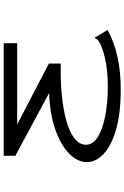

<svg xmlns="http://www.w3.org/2000/svg" viewBox="163 -826 674 1040"><g transform="rotate(-90 500.0 -306.0)"><path d="M536 11Q405 11 317.5 -14.5Q230 -40 186 -82Q142 -124 142 -172Q142 -224 189 -269.5Q236 -315 320 -344Q404 -373 516 -377L176 -560V-623H786V-550H346L676 -378V-314Q588 -316 508.5 -308.5Q429 -301 367.5 -284Q306 -267 271 -240Q236 -213 236 -177Q236 -139 279.5 -112.5Q323 -86 394.5 -72.5Q466 -59 550 -59Q692 -59 783 -100Q797 -108 803 -113Q809 -118 811 -126L817 -129L822 -120L858 -60Q728 11 536 11Z"/></g></svg>

Font: Inconsolata UltraExpanded
Style: Regular
Weight: 400
Width: 9
Monospace: yes
Designer: Raph Levien, Cyreal, Brenton Simpson
Foundry: Raph Levien, Cyreal, Google
Version: Version 3.000; ttfautohint (v1.8.2.53-6de2)